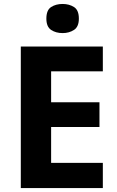

<svg xmlns="http://www.w3.org/2000/svg" viewBox="-20 -949 592 969"><path d="M499 0H85V-714H499V-589H238V-433H482V-308H238V-127H499ZM296 -929Q329 -929 353.5 -913.5Q378 -898 378 -855Q378 -814 353.5 -798Q329 -782 296 -782Q262 -782 238 -798Q214 -814 214 -855Q214 -898 238 -913.5Q262 -929 296 -929Z"/></svg>

Font: Noto Sans Khmer
Style: Bold
Weight: 700
Version: Version 2.003